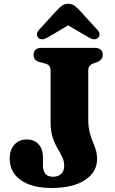

<svg xmlns="http://www.w3.org/2000/svg" viewBox="-20 -944 588 981"><path d="M476 -131Q476 -64.5 414 -24Q352 16.5 244.5 16.5Q143 16.5 86.2 -23.8Q29.5 -64 29.5 -134.5Q29.5 -178 53.5 -204.8Q77.5 -231.5 118 -231.5Q153.5 -231.5 176.5 -207.5Q199.5 -183.5 199.5 -139.5V-98Q199.5 -71 211.8 -56Q224 -41 251 -41Q277.5 -41 292.8 -55.8Q308 -70.5 308 -97.5Q308 -121.5 297.8 -142.2Q287.5 -163 273.5 -186.8Q259.5 -210.5 249 -242.2Q238.5 -274 238.5 -319V-583.5Q238.5 -599.5 231.2 -607.8Q224 -616 208.5 -620L180 -627.5Q165 -632 158.2 -641.2Q151.5 -650.5 151.5 -665Q151.5 -681 161.8 -690.2Q172 -699.5 193 -699.5H463.5Q484.5 -699.5 494.8 -690.2Q505 -681 505 -665Q505 -639 478.5 -627.5L457.5 -620.5Q445 -615.5 438 -607.5Q431 -599.5 431 -584V-334.5Q431 -296 437.8 -269.5Q444.5 -243 453.2 -222Q462 -201 469 -179.8Q476 -158.5 476 -131ZM367 -837H290L433 -753Q463 -735 480.5 -750Q487.5 -756 488.5 -767.5Q489.5 -779 477.5 -791.5L389 -888.5Q373.5 -905 360.8 -914.8Q348 -924.5 328.5 -924.5Q309 -924.5 296.2 -914.8Q283.5 -905 268 -888.5L179.5 -791.5Q168 -779 168.8 -767.5Q169.5 -756 176.5 -750Q194 -735 224 -753Z"/></svg>

Font: Fraunces 28pt Soft Wonky
Style: Bold
Weight: 700
Version: Version 1.000;[b76b70a41]